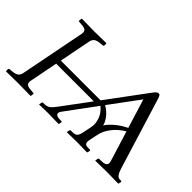

<svg xmlns="http://www.w3.org/2000/svg" viewBox="-86 -1013 1370 1370"><g transform="rotate(45 599.0 -328.0)"><path d="M922.9 -330.1 855 -549.8 690.9 -328.1Q731.9 -304.2 755.9 -271.5Q779.8 -238.8 783.2 -214.8Q798.8 -240.7 834.7 -272.5Q870.6 -304.2 922.9 -330.1ZM116.2 -76.2 212.9 -568.8Q217.3 -591.8 207.5 -602.5Q197.8 -613.3 168.9 -615.2L134.8 -618.2Q132.8 -622.1 134.3 -632.8Q135.7 -643.6 138.2 -647Q226.1 -645 265.1 -645Q294.9 -645 384.8 -647Q387.7 -640.1 386.7 -630.6Q385.7 -621.1 382.8 -618.2L352.1 -615.2Q322.3 -612.3 308.3 -601.3Q294.4 -590.3 290 -568.8L243.2 -329.1H644L865.2 -627.9Q887.7 -658.2 901.9 -658.2Q910.6 -658.2 915.5 -651.6Q920.4 -645 925.8 -627.9L1092.8 -85.9Q1102.5 -54.7 1114 -40.8Q1125.5 -26.9 1141.1 -26.9H1150.9Q1154.8 -26.9 1157.2 -24.7Q1159.7 -22.5 1159.2 -19L1154.8 0L1150.9 2Q1079.1 0 1041 0L921.9 2L920.9 0L924.8 -19Q926.3 -26.9 934.1 -26.9H952.1Q999.5 -26.9 1004.9 -50.8Q1005.9 -57.6 1002.9 -71.8L931.2 -303.2Q878.9 -272.5 845.5 -229Q812 -185.5 803.2 -144L788.1 -71.8Q783.7 -48.8 790.3 -37.8Q796.9 -26.9 818.8 -26.9H837.9Q845.7 -26.9 844.2 -19L839.8 0L837.9 2Q772 0 734.9 0L634.8 2L633.8 0L638.2 -19Q639.6 -26.9 647 -26.9H665Q689 -26.9 700 -37.8Q710.9 -48.8 715.8 -71.8L731 -144Q739.7 -184.1 724.9 -226.6Q710 -269 670.9 -300.8L502 -71.8Q495.1 -61.5 494.1 -55.2Q491.2 -42.5 501.5 -34.7Q511.7 -26.9 533.2 -26.9H550.8Q558.6 -26.9 557.1 -19L553.2 0L550.8 2Q464.8 0 441.9 0L356 2L354 0L357.9 -19Q359.4 -26.9 368.2 -26.9H378.9Q405.8 -26.9 422.9 -39.8Q439.9 -52.7 460 -81.1L615.2 -290H234.9L192.9 -76.2Q188.5 -53.2 198.2 -42.5Q208 -31.7 236.8 -29.8L271 -26.9Q272.9 -22.9 271.7 -12Q270.5 -1 268.1 2Q180.2 0 141.1 0Q110.8 0 21 2Q18.1 -4.9 19 -14.4Q20 -23.9 22.9 -26.9L54.2 -29.8Q84 -32.7 97.9 -43.7Q111.8 -54.7 116.2 -76.2Z"/></g></svg>

Font: Common Serif SemiBold
Style: Italic
Weight: 600
Italic angle: -12°
Designer: Philipp H. Poll, Khaled Hosny
Foundry: Stefan Peev, Context Ltd.
Version: Version 1.026